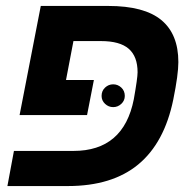

<svg xmlns="http://www.w3.org/2000/svg" viewBox="-20 -626 640 646"><path d="M442.9 -382.8Q442.9 -436 413.1 -461.9Q383.3 -487.8 319.8 -487.8H227.1L202.1 -356.9H295.9L272.9 -238.8H45.9L117.2 -606H344.2Q465.3 -606 522.7 -558.6Q580.1 -511.2 580.1 -417Q580.1 -375 563 -291Q533.2 -145.5 445.3 -72.8Q357.4 0 208 0H4.9L26.9 -118.2H227.1Q396 -118.2 430.2 -292Q442.9 -363.3 442.9 -382.8ZM321.8 -303.2Q321.8 -320.3 333.5 -331.3Q345.2 -342.3 360.8 -342.3Q376.5 -342.3 388.2 -331.3Q399.9 -320.3 399.9 -303.2Q399.9 -287.6 388.2 -276.6Q376.5 -265.6 360.8 -265.6Q345.2 -265.6 333.5 -276.6Q321.8 -287.6 321.8 -303.2Z"/></svg>

Font: Liberation Mono
Style: Bold Italic
Weight: 700
Italic angle: -12°
Monospace: yes
Designer: Steve Matteson
Foundry: Ascender Corporation
Version: Version 2.1.5